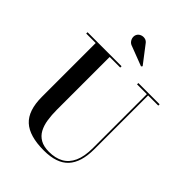

<svg xmlns="http://www.w3.org/2000/svg" viewBox="-278 -1130 1281 1281"><g transform="rotate(45 363.0 -489.0)"><path d="M701.5 -750V-737.5H605.5V-230Q605.5 -106.5 549.8 -46Q494 14.5 373 14.5Q237 14.5 174 -43Q111 -100.5 111 -230V-737.5H21.5V-750H342.5V-737.5H242.5V-240Q242.5 -190.5 249 -147.5Q255.5 -104.5 272.8 -72.2Q290 -40 321.8 -21.8Q353.5 -3.5 404 -3.5Q463.5 -3.5 505.8 -26.8Q548 -50 570.8 -100Q593.5 -150 593.5 -230V-737.5H501V-750ZM435 -841 298 -893.5Q280.5 -898.5 270.5 -911.8Q260.5 -925 259.2 -941.2Q258 -957.5 266.5 -970.5Q274 -982 289.2 -988Q304.5 -994 321.8 -990.2Q339 -986.5 351.5 -967.5L442 -849.5Z"/></g></svg>

Font: Bodoni Moda 18pt SemiBold
Style: Regular
Weight: 600
Designer: Owen Earl
Foundry: indestructible type
Version: Version 2.005